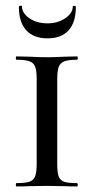

<svg xmlns="http://www.w3.org/2000/svg" viewBox="-20 -671 337 691"><path d="M257 -12Q260 -12 260 -6Q260 0 257 0Q228 0 212 -1L148 -2L86 -1Q69 0 39 0Q37 0 37 -6Q37 -12 39 -12Q71 -12 86 -17Q101 -22 106.5 -36.5Q112 -51 112 -81V-387Q112 -417 106.5 -431Q101 -445 86 -450.5Q71 -456 39 -456Q37 -456 37 -462Q37 -468 39 -468L86 -467Q124 -465 148 -465Q174 -465 214 -467L257 -468Q260 -468 260 -462Q260 -456 257 -456Q226 -456 211 -450Q196 -444 191 -429.5Q186 -415 186 -385V-81Q186 -51 191 -36.5Q196 -22 210.5 -17Q225 -12 257 -12ZM59 -648Q59 -624 85.5 -605.5Q112 -587 151 -587Q188 -587 215 -605.5Q242 -624 242 -648Q242 -650 246 -650Q253 -650 253 -646Q253 -591 227 -562Q201 -533 151 -533Q101 -533 74.5 -562Q48 -591 48 -646Q48 -650 53.5 -650.5Q59 -651 59 -648Z"/></svg>

Font: Cormorant SC Medium
Style: Regular
Weight: 500
Designer: Christian Thalmann (Catharsis Fonts)
Version: Version 3.000